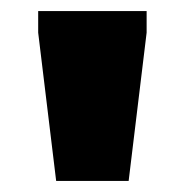

<svg xmlns="http://www.w3.org/2000/svg" viewBox="-20 -727 334 347"><path d="M81.5 -400 49 -668V-707H245V-668L212.5 -400Z"/></svg>

Font: Newsreader Caption ExtraBold
Style: Regular
Weight: 800
Designer: Hugues Gentile
Foundry: Production Type
Version: Version 1.001